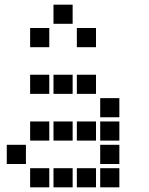

<svg xmlns="http://www.w3.org/2000/svg" viewBox="-20 -811 640 822"><path d="M210 -791Q209 -791 209 -791Q209 -791 209 -790V-710Q209 -709 209 -709Q209 -709 210 -709H290Q291 -709 291 -709Q291 -709 291 -710V-790Q291 -791 291 -791Q291 -791 290 -791ZM110 -691Q109 -691 109 -691Q109 -691 109 -690V-610Q109 -609 109 -609Q109 -609 110 -609H190Q191 -609 191 -609Q191 -609 191 -610V-690Q191 -691 191 -691Q191 -691 190 -691ZM310 -691Q309 -691 309 -691Q309 -691 309 -690V-610Q309 -609 309 -609Q309 -609 310 -609H390Q391 -609 391 -609Q391 -609 391 -610V-690Q391 -691 391 -691Q391 -691 390 -691ZM110 -491Q109 -491 109 -491Q109 -491 109 -490V-410Q109 -409 109 -409Q109 -409 110 -409H190Q191 -409 191 -409Q191 -409 191 -410V-490Q191 -491 191 -491Q191 -491 190 -491ZM210 -491Q209 -491 209 -491Q209 -491 209 -490V-410Q209 -409 209 -409Q209 -409 210 -409H290Q291 -409 291 -409Q291 -409 291 -410V-490Q291 -491 291 -491Q291 -491 290 -491ZM310 -491Q309 -491 309 -491Q309 -491 309 -490V-410Q309 -409 309 -409Q309 -409 310 -409H390Q391 -409 391 -409Q391 -409 391 -410V-490Q391 -491 391 -491Q391 -491 390 -491ZM410 -391Q409 -391 409 -391Q409 -391 409 -390V-310Q409 -309 409 -309Q409 -309 410 -309H490Q491 -309 491 -309Q491 -309 491 -310V-390Q491 -391 491 -391Q491 -391 490 -391ZM110 -291Q109 -291 109 -291Q109 -291 109 -290V-210Q109 -209 109 -209Q109 -209 110 -209H190Q191 -209 191 -209Q191 -209 191 -210V-290Q191 -291 191 -291Q191 -291 190 -291ZM210 -291Q209 -291 209 -291Q209 -291 209 -290V-210Q209 -209 209 -209Q209 -209 210 -209H290Q291 -209 291 -209Q291 -209 291 -210V-290Q291 -291 291 -291Q291 -291 290 -291ZM310 -291Q309 -291 309 -291Q309 -291 309 -290V-210Q309 -209 309 -209Q309 -209 310 -209H390Q391 -209 391 -209Q391 -209 391 -210V-290Q391 -291 391 -291Q391 -291 390 -291ZM410 -291Q409 -291 409 -291Q409 -291 409 -290V-210Q409 -209 409 -209Q409 -209 410 -209H490Q491 -209 491 -209Q491 -209 491 -210V-290Q491 -291 491 -291Q491 -291 490 -291ZM10 -191Q9 -191 9 -191Q9 -191 9 -190V-110Q9 -109 9 -109Q9 -109 10 -109H90Q91 -109 91 -109Q91 -109 91 -110V-190Q91 -191 91 -191Q91 -191 90 -191ZM410 -191Q409 -191 409 -191Q409 -191 409 -190V-110Q409 -109 409 -109Q409 -109 410 -109H490Q491 -109 491 -109Q491 -109 491 -110V-190Q491 -191 491 -191Q491 -191 490 -191ZM110 -91Q109 -91 109 -91Q109 -91 109 -90V-10Q109 -9 109 -9Q109 -9 110 -9H190Q191 -9 191 -9Q191 -9 191 -10V-90Q191 -91 191 -91Q191 -91 190 -91ZM210 -91Q209 -91 209 -91Q209 -91 209 -90V-10Q209 -9 209 -9Q209 -9 210 -9H290Q291 -9 291 -9Q291 -9 291 -10V-90Q291 -91 291 -91Q291 -91 290 -91ZM310 -91Q309 -91 309 -91Q309 -91 309 -90V-10Q309 -9 309 -9Q309 -9 310 -9H390Q391 -9 391 -9Q391 -9 391 -10V-90Q391 -91 391 -91Q391 -91 390 -91ZM410 -91Q409 -91 409 -91Q409 -91 409 -90V-10Q409 -9 409 -9Q409 -9 410 -9H490Q491 -9 491 -9Q491 -9 491 -10V-90Q491 -91 491 -91Q491 -91 490 -91Z"/></svg>

Font: Doto Black ExtraBold
Style: Regular
Weight: 800
Monospace: yes
Version: Version 1.000